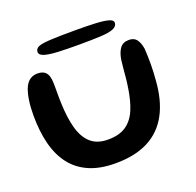

<svg xmlns="http://www.w3.org/2000/svg" viewBox="-111 -693 859 843"><g transform="rotate(-20 319.0 -272.0)"><path d="M291.6 32.8Q219.4 32.8 168.4 10.4Q117.4 -11.9 85.4 -53.8Q53.4 -95.8 38.4 -155Q23.5 -214.2 23.5 -288.4Q23.5 -306.7 24.7 -324.8Q25.9 -343 28.5 -359.9Q31.1 -376.9 34.8 -390.4Q44 -424.8 60.9 -440Q77.8 -455.3 101.8 -455.3Q124.7 -455.3 136 -445.9Q147.4 -436.6 151.1 -422.4Q154.9 -408.2 155.2 -393.9Q155.6 -384.1 155.6 -371.1Q155.6 -358.1 155.6 -344Q155.7 -330 155.8 -316.7Q156 -303.3 156.6 -292.4Q158.8 -228.5 172 -179.8Q185.1 -131.1 214.8 -103.7Q244.6 -76.4 295.8 -76.4Q348.5 -76.4 380.5 -98.2Q412.4 -120 429.8 -161.2Q447.1 -202.4 455.6 -260.3Q458.2 -275.2 459.9 -291Q461.7 -306.8 462.9 -322.8Q464.2 -338.8 465.9 -355.2Q467.6 -371.6 469.6 -387.9Q475.1 -420.3 489 -438.4Q502.8 -456.5 530.7 -456.5Q554.2 -456.5 566.2 -440.7Q578.1 -424.8 582.6 -396.3Q583.9 -378.2 584.3 -359.8Q584.8 -341.4 584.7 -323.1Q584.5 -304.7 583.7 -286.5Q582.9 -268.3 581.3 -250.6Q575.1 -158.4 541.4 -95.2Q507.8 -32 445.8 0.4Q383.7 32.8 291.6 32.8ZM315.2 -511.6Q262.2 -511.6 221.8 -513.4Q181.3 -515.2 158.5 -522Q135.7 -528.8 135.7 -543.8Q135.7 -558.1 150.5 -565.2Q165.2 -572.4 206.3 -574.6Q247.4 -576.9 326.6 -576.9Q379.5 -576.9 418 -575Q456.5 -573.1 477.5 -567.3Q498.4 -561.6 498.4 -549.5Q498.4 -531.6 478.3 -523.6Q458.1 -515.5 417.6 -513.6Q377.1 -511.6 315.2 -511.6Z"/></g></svg>

Font: Gluten Thin
Style: Regular
Weight: 100
Designer: Tyler Finck
Foundry: Etcetera Type Company
Version: Version 1.300